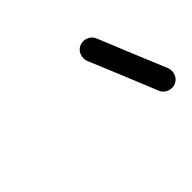

<svg xmlns="http://www.w3.org/2000/svg" viewBox="-60 -651 474 474"><g transform="rotate(-45 177.0 -413.5)"><path d="M240 -530Q251 -534 262.5 -529.5Q274 -525 279 -513Q297 -469 315 -425Q333 -381 352 -336Q356 -325 351.5 -313.5Q347 -302 335 -297Q324 -293 312.5 -297.5Q301 -302 296 -314Q278 -358 260 -402Q242 -446 223 -491Q219 -502 223.5 -513.5Q228 -525 240 -530Z"/></g></svg>

Font: FRB American Cursive Guidelines
Style: Bold Italic
Weight: 700
Italic angle: -25°
Version: Version 2.0;Modular Font Editor K font №1